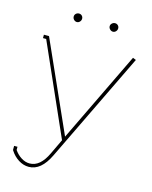

<svg xmlns="http://www.w3.org/2000/svg" viewBox="-123 -696 781 989"><g transform="rotate(15 267.5 -201.0)"><path d="M342.8 -594.2Q342.8 -603 349.9 -609.6Q356.9 -616.2 366.2 -616.2Q375.5 -616.2 381.8 -609.9Q388.2 -603.5 388.2 -594.2Q388.2 -585 381.6 -577.9Q375 -570.8 366.2 -570.8Q356.9 -570.8 349.9 -577.9Q342.8 -585 342.8 -594.2ZM173.8 -570.8Q164.6 -570.8 157.7 -577.9Q150.9 -585 150.9 -594.2Q150.9 -603.5 157.7 -609.9Q164.6 -616.2 173.8 -616.2Q183.1 -616.2 189.5 -609.9Q195.8 -603.5 195.8 -594.2Q195.8 -585 189.2 -577.9Q182.6 -570.8 173.8 -570.8ZM43.9 -445.8H26.9V-463.9H54.2L268.1 15.1L501 -467.8L518.1 -460.9L235.8 123Q192.4 213.9 127 213.9Q98.1 213.9 72 197.3Q45.9 180.7 28.8 153.8L26.9 150.9V128.9H44.9V146Q60.5 168.5 82 182.1Q103.5 195.8 127 195.8Q183.1 195.8 220.2 116.2L257.8 37.1Z"/></g></svg>

Font: Rawengulk
Style: Light
Weight: 300
Version: Version 0.92